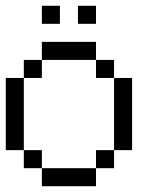

<svg xmlns="http://www.w3.org/2000/svg" viewBox="-20 -645 540 665"><path d="M125 -562.5V-625H187.5V-562.5ZM250 -562.5V-625H312.5V-562.5ZM125 -437.5V-500H187.5V-437.5ZM187.5 -437.5V-500H250V-437.5ZM250 -437.5V-500H312.5V-437.5ZM375 -312.5V-375H437.5V-312.5ZM375 -250V-312.5H437.5V-250ZM375 -187.5V-250H437.5V-187.5ZM375 -125V-187.5H437.5V-125ZM250 0V-62.5H312.5V0ZM187.5 0V-62.5H250V0ZM125 0V-62.5H187.5V0ZM312.5 -62.5V-125H375V-62.5ZM62.5 -62.5V-125H125V-62.5ZM0 -125V-187.5H62.5V-125ZM0 -187.5V-250H62.5V-187.5ZM0 -250V-312.5H62.5V-250ZM0 -312.5V-375H62.5V-312.5ZM62.5 -375V-437.5H125V-375ZM312.5 -375V-437.5H375V-375Z"/></svg>

Font: AprilSans
Style: Regular
Weight: 400
Designer: typesprite
Version: Version 1.001;PS 001.001;hotconv 1.0.88;makeotf.lib2.5.64775